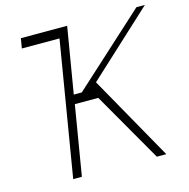

<svg xmlns="http://www.w3.org/2000/svg" viewBox="-107 -830 916 933"><g transform="rotate(-15 351.5 -363.5)"><path d="M568.5 0 367.5 -349.8H249.6L191.4 0H147.7L260.3 -677.6H71L79.2 -727.3H312.1L256.7 -396H296.9L660.5 -727.3H703.1L376.4 -425.8L616.1 0Z"/></g></svg>

Font: Inter UI Extra Light
Style: Italic
Weight: 200
Italic angle: -9.39999°
Designer: Rasmus Andersson
Foundry: rsms
Version: 3.2;8d6f07862